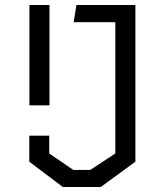

<svg xmlns="http://www.w3.org/2000/svg" viewBox="-20 -750 660 770"><path d="M98 -327.5H178.5V-730H98ZM97.5 -101.5 232 0H384L523 -101.5V-730H286.5L275.5 -661H442.5V-134.5L342 -68.5H274L177.5 -134.5V-206H97.5Z"/></svg>

Font: Monaspace Krypton Light
Style: Regular
Weight: 300
Designer: Riley Cran & the Lettermatic Team
Foundry: Lettermatic
Version: Version 1.101 (Monaspace Krypton)